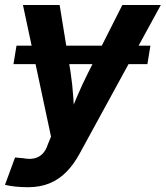

<svg xmlns="http://www.w3.org/2000/svg" viewBox="-32 -556 675 782"><path d="M580.6 -370.1 568.4 -294.9H22.9L35.2 -370.1ZM-11.7 196.8 29.3 85.4 62.5 88.4Q87.4 93.3 106.9 89.1Q126.5 85 140.6 71Q154.8 57.1 162.6 32.7L175.8 0.5L61.5 -535.6H210.9L255.4 -262.2Q263.2 -211.4 266.4 -160.4Q269.5 -109.4 273.4 -55.2H237.3Q259.3 -109.4 281 -160.6Q302.7 -211.9 328.1 -262.2L466.3 -535.6H623L292.5 69.3Q269 112.8 239 143.6Q209 174.3 170.4 190.4Q131.8 206.5 82 206.5Q55.2 206.5 30.5 203.9Q5.9 201.2 -11.7 196.8Z"/></svg>

Font: Inter 20pt
Style: Bold Italic
Weight: 700
Italic angle: -9.3988°
Version: Version 4.001;git-66647c0bb